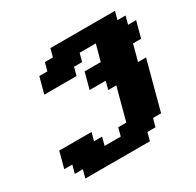

<svg xmlns="http://www.w3.org/2000/svg" viewBox="-182 -1081 1316 1288"><g transform="rotate(-30 475.5 -437.5)"><path d="M125 0H625L641.6 -62.5H704.1L721.2 -125H783.7Q800.8 -187.5 833.7 -312.5Q866.7 -437.5 883.8 -500H821.3Q827.1 -520.5 838.4 -562.3Q849.6 -604 855 -625H917.5Q922.9 -645.5 934.1 -687.3Q945.3 -729 951.2 -750H888.7L905.3 -812.5H842.8L859.4 -875H359.4L342.8 -812.5H280.3L263.7 -750H201.2Q195.8 -729.5 184.6 -687.7Q173.3 -646 167.5 -625H417.5L434.1 -687.5H496.6L513.7 -750H638.7Q633.3 -729.5 622.1 -687.5Q610.8 -645.5 605 -625H480Q474.6 -604 463.4 -562.3Q452.1 -520.5 446.3 -500H571.3L554.7 -437.5H617.2Q606 -396 583.7 -312.5Q561.5 -229 550.3 -187.5H487.8L471.2 -125H346.2L362.8 -187.5H300.3L316.9 -250H66.9Q61.5 -229 50.3 -187.3Q39.1 -145.5 33.7 -125H96.2L79.1 -62.5H141.6Z"/></g></svg>

Font: Faithful 32x
Style: BoldOblique
Weight: 400
Foundry: Faithful Resource Pack
Version: Version 1.0; January 27, 2023